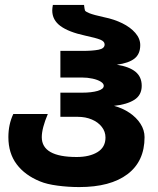

<svg xmlns="http://www.w3.org/2000/svg" viewBox="-20 -745 640 779"><path d="M142.5 -9Q81 -34 47.5 -78.8Q14 -123.5 14 -188.5Q14 -240.5 34 -282.5H174Q149.5 -224.5 149.5 -188.5Q149.5 -108 291 -108Q343 -108 375.5 -127.8Q408 -147.5 408 -187Q408 -211 393 -230.2Q378 -249.5 352.5 -260.2Q327 -271 296 -271H225V-369H312.5Q351.5 -369 376.2 -376.2Q401 -383.5 401 -397Q401 -406 388.5 -413.8Q376 -421.5 355.5 -426Q335 -430.5 312.5 -430.5H225V-538.5H315.5Q354.5 -538.5 379.5 -543.2Q404.5 -548 404.5 -564.5Q404.5 -577 387.2 -584Q370 -591 325.5 -600.5Q258.5 -615 225.2 -639.5Q192 -664 192 -702.5Q192 -711.5 194.5 -725H321Q323 -707 324.8 -702.5Q326.5 -698 343 -691.2Q359.5 -684.5 403 -675Q442.5 -667 475.8 -650.8Q509 -634.5 529 -611.5Q549 -588.5 549 -562Q549 -526 525.8 -507.5Q502.5 -489 454 -482.5Q504.5 -474.5 529.8 -453.8Q555 -433 555 -397Q555 -359 525 -340Q495 -321 442.5 -315.5Q477 -306.5 505.2 -287.5Q533.5 -268.5 550 -242.8Q566.5 -217 566.5 -188.5Q566.5 -90.5 497.2 -38.2Q428 14 301.5 14Q257 14 213.5 8.2Q170 2.5 142.5 -9Z"/></svg>

Font: JuliaMono Black
Style: Regular
Weight: 900
Monospace: yes
Designer: cormullion
Foundry: corm
Version: Version 0.054; ttfautohint (v1.8.4)